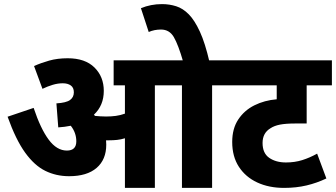

<svg xmlns="http://www.w3.org/2000/svg" viewBox="-20 -916 1638 936"><path d="M498 -211Q498 -138 451 -97.5Q404 -57 317 -57Q254 -57 201 -83Q148 -109 102.5 -172Q57 -235 17 -347L144 -390Q178 -288 217.5 -235Q257 -182 306 -182Q352 -182 352 -227Q352 -269 325 -303Q296 -297 264 -295L255 -412Q303 -415 321.5 -428.5Q340 -442 340 -466Q340 -489 325 -499.5Q310 -510 286 -510Q262 -510 237 -502.5Q212 -495 187 -483L146 -594Q179 -609 219.5 -620.5Q260 -632 310 -632Q395 -632 440.5 -587Q486 -542 486 -473Q486 -402 438 -357Q440 -354 443 -351Q455 -350 468 -349Q481 -348 497 -348Q522 -348 544.5 -351Q567 -354 589 -362V-500H534V-622H1096V-500H1014V0H867V-500H735V0H589V-242Q570 -236 551 -234Q532 -232 512 -232Q505 -232 497 -232Q498 -221 498 -211ZM873 -615Q849 -698 827.5 -735Q806 -772 765 -772Q732 -772 705 -760L667 -876Q715 -896 770 -896Q806 -896 839 -885.5Q872 -875 900.5 -846Q929 -817 954.5 -761.5Q980 -706 1001 -615Z M1598 -500H1475V-314H1420Q1373 -314 1345 -308.5Q1317 -303 1299 -291Q1260 -268 1260 -219Q1260 -169 1292.5 -146.5Q1325 -124 1374 -124Q1417 -124 1453.5 -135.5Q1490 -147 1526 -167L1571 -46Q1525 -24 1474.5 -12Q1424 0 1365 0Q1291 0 1234 -26.5Q1177 -53 1144.5 -103Q1112 -153 1112 -224Q1112 -289 1141.5 -333.5Q1171 -378 1220 -402.5Q1269 -427 1329 -432V-500H1082V-622H1598Z"/></svg>

Font: Noto Sans Devanagari UI SemiCondensed ExtraBold
Style: Regular
Weight: 800
Width: 4
Designer: Jelle Bosma - Monotype Design Team
Foundry: Monotype Imaging Inc.
Version: Version 2.004; ttfautohint (v1.8.4.7-5d5b)